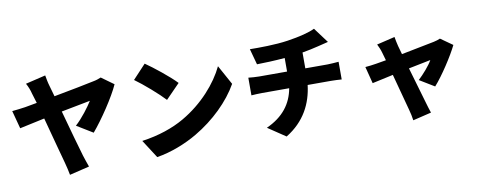

<svg xmlns="http://www.w3.org/2000/svg" viewBox="-74 -1178 4138 1659"><g transform="rotate(-10 1995.0 -348.0)"><path d="M700 -255C783 -352 904 -532 950 -636L842 -714C824 -706 798 -697 774 -693C722 -681 565 -651 421 -624C411 -660 402 -692 394 -719C384 -752 378 -787 373 -815L197 -773C213 -745 226 -712 234 -679C241 -656 250 -627 260 -594C209 -584 171 -578 155 -575C114 -569 80 -565 39 -561L81 -403C119 -412 204 -430 300 -450C343 -290 391 -108 410 -41C421 -3 429 38 435 68L609 26C599 0 581 -55 574 -77C552 -149 504 -323 460 -483C579 -506 685 -527 715 -532C684 -482 620 -396 559 -341Z M1237 -766 1122 -643C1194 -592 1320 -482 1373 -424L1497 -551C1437 -615 1306 -719 1237 -766ZM1101 -112 1204 48C1330 28 1460 -24 1562 -84C1729 -182 1871 -321 1951 -463L1857 -634C1790 -493 1655 -338 1475 -234C1377 -177 1248 -132 1101 -112Z M2597 -485V-624C2647 -633 2694 -642 2740 -654C2758 -658 2788 -666 2829 -676L2730 -809C2679 -784 2595 -763 2489 -747C2378 -730 2231 -730 2154 -731L2192 -592C2254 -593 2347 -596 2437 -604V-485H2193C2161 -485 2128 -488 2098 -491V-336C2125 -338 2164 -340 2194 -340H2430C2406 -207 2329 -104 2181 -37L2336 67C2501 -34 2573 -181 2592 -340H2796C2825 -340 2860 -338 2890 -336V-491C2867 -489 2814 -485 2793 -485Z M3675 -136C3746 -215 3849 -373 3892 -462L3787 -536C3772 -529 3750 -522 3730 -518C3688 -509 3561 -484 3441 -461L3420 -536C3414 -562 3407 -591 3403 -618L3244 -580C3256 -556 3268 -529 3275 -503C3281 -484 3288 -460 3295 -433C3253 -426 3221 -420 3207 -418C3172 -412 3143 -409 3110 -406L3148 -258C3180 -265 3252 -281 3332 -298C3366 -172 3402 -35 3418 23C3427 53 3434 90 3438 119L3600 80C3592 59 3577 7 3572 -10C3555 -66 3516 -201 3479 -329C3570 -348 3650 -364 3673 -368C3650 -325 3590 -257 3545 -215Z"/></g></svg>

Font: Noto Sans CJK Black
Style: Bold
Weight: 900
Designer: Ryoko NISHIZUKA (kana & ideographs); Paul D. Hunt (Latin, Greek & Cyrillic); Wenlong ZHANG (bopomofo); Sandoll Communica
Foundry: Adobe Systems Incorporated
Version: Version 1.000;PS 1;hotconv 1.0.78;makeotf.lib2.5.61930